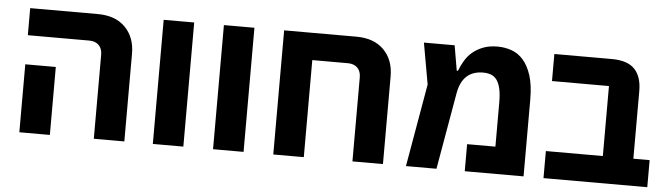

<svg xmlns="http://www.w3.org/2000/svg" viewBox="-43 -781 3267 940"><g transform="rotate(5 1591.0 -311.0)"><path d="M439 -413Q439 -443 422 -460Q405 -477 375 -477H73V-610H405Q492 -610 540.5 -561Q589 -512 589 -431V0H439ZM73 -334H223V0H73Z M729 -610H879V0H729Z M1025 -610H1175V0H1025Z M1321 -610H1676Q1763 -610 1811.5 -561Q1860 -512 1860 -431V0H1710V-413Q1710 -443 1693 -460Q1676 -477 1646 -477H1471V0H1321Z M2044 -407 2008 -610H2159L2180 -487H2186Q2196 -513 2210.5 -537.5Q2225 -562 2247 -580.5Q2269 -599 2299 -610.5Q2329 -622 2369 -622Q2405 -622 2438 -610.5Q2471 -599 2496 -570.5Q2521 -542 2536 -495Q2551 -448 2551 -376V0H2262V-133H2401V-350Q2401 -390 2395 -417Q2389 -444 2377.5 -460Q2366 -476 2349 -482.5Q2332 -489 2310 -489Q2209 -489 2189 -378L2123 0H1973Z M2649 -133H2929V-477H2649V-610H2931Q3009 -610 3044 -573Q3079 -536 3079 -466V-133H3159V0H2649Z"/></g></svg>

Font: IBM Plex Sans Hebrew
Style: Bold
Weight: 700
Designer: Mike Abbink, Paul van der Laan, Pieter van Rosmalen, Yanek Iontef
Foundry: Bold Monday
Version: Version 1.2